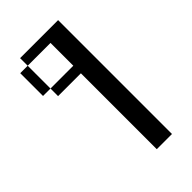

<svg xmlns="http://www.w3.org/2000/svg" viewBox="-133 -401 436 436"><g transform="rotate(-45 85.0 -183.0)"><path d="M0 -268.1V-341.3H23.9V-268.1ZM97.2 0V-243.7H23.9V-268.1H97.2V-341.3H23.9V-365.7H146V0Z"/></g></svg>

Font: FS Mondwest Regular
Style: Regular
Weight: 400
Designer: NZWStudios2024
Foundry: https://fontstruct.com
Version: Version 1.0